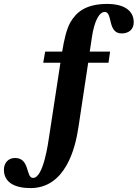

<svg xmlns="http://www.w3.org/2000/svg" viewBox="-184 -732 704 982"><path d="M-28 230C150 230 201 28 217 -80L267 -411H371L379 -468H275L286 -541C298 -623 323 -671 352 -671C372 -671 376 -644 383 -616C390 -589 401 -561 438 -561C473 -561 500 -580 500 -618C500 -686 437 -712 366 -712C251 -712 205 -667 176 -618C156 -582 144 -529 134 -468H47L37 -411H125L69 -45C62 3 38 178 -15 178C-53 178 -30 76 -107 76C-145 76 -164 105 -164 136C-164 204 -104 230 -28 230Z"/></svg>

Font: STIX Two Text
Style: Bold Italic
Weight: 700
Italic angle: -12°
Designer: Ross Mills, John Hudson & Paul Hanslow, Tiro Typeworks Ltd; with prior portions MicroPress Inc. and Coen Hoffman, Elsevi
Foundry: Tiro Typeworks Ltd
Version: Version 2.13 b171